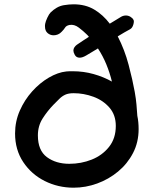

<svg xmlns="http://www.w3.org/2000/svg" viewBox="-20 -872 714 892"><path d="M322 0Q250 0 188 -31Q126 -62 88 -119Q50 -176 50 -252Q50 -308 72 -358Q94 -408 129.5 -447.5Q165 -487 207 -511.5Q249 -536 288 -540Q296 -541 303.5 -541Q311 -541 318 -541Q368 -541 414.5 -528Q461 -515 500 -493Q490 -534 474 -573Q458 -612 435 -647Q422 -639 408.5 -631Q395 -623 380 -614Q363 -604 350 -604Q334 -604 327 -618Q321 -629 321 -637Q321 -645 325.5 -652Q330 -659 337 -664Q354 -675 367.5 -684.5Q381 -694 393 -701Q391 -704 388 -707Q385 -710 382 -713Q368 -727 346.5 -743.5Q325 -760 303 -756Q288 -753 282.5 -744Q277 -735 267 -725Q259 -716 249 -712Q239 -708 229 -708Q213 -708 201 -718.5Q189 -729 189 -749Q189 -752 189 -755Q189 -758 190 -762Q192 -773 200 -790Q208 -807 215 -814Q228 -827 243.5 -836Q259 -845 277 -848Q289 -850 300.5 -851Q312 -852 322 -852Q377 -852 418 -827.5Q459 -803 490 -762Q501 -769 514 -776.5Q527 -784 541 -793Q552 -800 565 -800Q576 -800 586 -794Q596 -788 600 -780Q604 -774 599.5 -758Q595 -742 584 -736Q571 -729 557 -721Q543 -713 527 -703Q559 -641 577.5 -571Q596 -501 606 -445Q612 -411 614 -386.5Q616 -362 618 -334Q624 -306 624 -272Q624 -211 598 -161Q572 -111 528.5 -75Q485 -39 431.5 -19.5Q378 0 322 0ZM302 -111Q357 -111 406 -130.5Q455 -150 486.5 -189.5Q518 -229 518 -287Q518 -338 488.5 -372Q459 -406 414 -422.5Q369 -439 322 -439Q298 -439 283 -432Q268 -425 256 -413Q244 -401 228 -385Q200 -356 178 -321.5Q156 -287 156 -243Q156 -173 198 -142Q240 -111 302 -111Z"/></svg>

Font: Fuzzy Bubbles
Style: Bold
Weight: 700
Designer: Robert E. Leuschke
Foundry: Robert E. Leuschke
Version: Version 1.010; ttfautohint (v1.8.3)